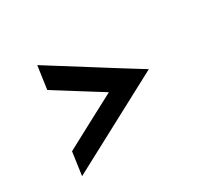

<svg xmlns="http://www.w3.org/2000/svg" viewBox="-110 -646 870 816"><g transform="rotate(-30 325.0 -238.0)"><path d="M80 14Q199 -49 316.5 -112Q434 -175 553 -238Q451 -301 351.5 -364Q252 -427 151 -490L135 -377Q191 -342 246 -307.5Q301 -273 357 -238Q291 -203 226 -168.5Q161 -134 96 -99Z"/></g></svg>

Font: Josefin Slab Thin
Style: Bold Italic
Weight: 700
Italic angle: -12°
Version: Version 2.000